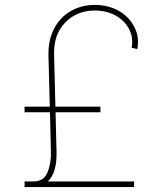

<svg xmlns="http://www.w3.org/2000/svg" viewBox="-20 -757 671 777"><path d="M79.5 -22.7H116.5Q156.2 -22.7 171.5 -57.9Q187.5 -95.2 186.1 -142L182.2 -302.6H79.5V-325.3H181.5L176.1 -535.5Q175.1 -579.9 188.4 -617Q201.7 -654.1 226.6 -680.8Q251.4 -707.4 286.4 -722.3Q321.4 -737.2 363.6 -737.2Q388.5 -737.2 412.3 -731.7Q436.1 -726.2 457.2 -715Q478.3 -703.8 495.4 -687Q512.4 -670.1 524.1 -647Q545.1 -605.8 535.5 -558.2L512.8 -563.9Q520.6 -603.3 502.8 -638.5Q494 -655.9 480.1 -669.9Q466.3 -683.9 448.3 -693.9Q430.4 -703.8 409.1 -709.2Q387.8 -714.5 363.6 -714.5Q289.4 -713.8 242.9 -664.8Q219.5 -639.9 208.6 -608.1Q197.8 -576.3 198.9 -535.5L204.2 -325.3H386.4V-302.6H204.9L208.8 -142Q209.9 -102.3 201.3 -71.6Q192.8 -40.8 173.3 -22.7H522.7V0H79.5Z"/></svg>

Font: Inter P Thin
Style: Regular
Weight: 100
Designer: Rasmus Andersson
Foundry: rsms
Version: Version 3.018;git-588b23468